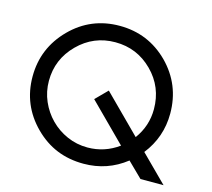

<svg xmlns="http://www.w3.org/2000/svg" viewBox="-103 -839 1067 965"><g transform="rotate(15 431.0 -356.5)"><path d="M688.5 -134.3 825.2 2H705.1L627.9 -73.7Q531.7 2 408.2 2Q332.5 2 269.3 -23.7Q206.1 -49.3 152.8 -102.5Q47.9 -207.5 47.9 -356Q47.9 -503.9 152.8 -609.9Q256.8 -714.8 406.2 -714.8Q555.2 -714.8 660.2 -609.9Q764.6 -504.4 764.6 -354Q764.6 -231 688.5 -134.3ZM376.5 -325.7 436.5 -386.2 627.4 -195.3Q679.7 -266.6 679.7 -354Q679.7 -469.2 599.6 -549.3Q519.5 -629.4 406.2 -629.4Q293.5 -629.4 213.4 -549.3Q132.8 -468.8 132.8 -356Q132.8 -300.3 154.3 -250.7Q175.8 -201.2 212.9 -163.6Q250 -126 299.8 -104Q349.6 -82 406.2 -82Q494.6 -82 567.4 -134.8Z"/></g></svg>

Font: Proletarsk
Style: Regular
Weight: 400
Designer: Peter Wiegel, original typeface by Carl Albert Fahrenwaldt 1901
Foundry: Peter Wiegel
Version: Version 1.000 2010 initial release